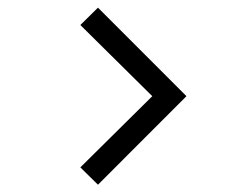

<svg xmlns="http://www.w3.org/2000/svg" viewBox="-20 -570 654 509"><path d="M239.7 -80.3 474.3 -315 239.7 -549.7 193 -503.7 383.7 -315 193 -126.3Z"/></svg>

Font: Hauora
Style: Regular
Weight: 400
Designer: Wayne Shih
Foundry: WCYS
Version: Version 1.001